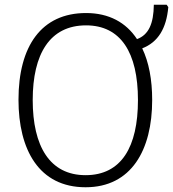

<svg xmlns="http://www.w3.org/2000/svg" viewBox="-20 -780 730 810"><path d="M622 -358C622 -444 608 -518 580 -576C647 -602 682 -660 690 -750L683 -760H629C628 -680 607 -633 558 -615C512 -685 440 -725 343 -725C155 -725 58 -586 58 -359C58 -149 144 10 341 10C534 10 622 -147 622 -358ZM118 -358C118 -552 190 -673 343 -673C489 -673 562 -559 562 -358C562 -160 492 -41 341 -41C190 -41 118 -163 118 -358Z"/></svg>

Font: Noto Sans SemiCondensed Light
Style: Regular
Weight: 300
Width: 4
Designer: Monotype Design Team
Foundry: Monotype Imaging Inc.
Version: Version 2.013